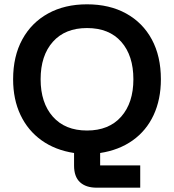

<svg xmlns="http://www.w3.org/2000/svg" viewBox="-20 -705 807 890"><path d="M428.3 165Q378.3 165 350.8 139.6Q323.3 114.2 323.3 62.5V4.2Q235.8 -9.2 172.5 -54.6Q109.2 -100 75 -172.1Q40.8 -244.2 40.8 -337.5Q40.8 -444.2 83.3 -522.1Q125.8 -600 202.9 -642.5Q280 -685 383.3 -685Q487.5 -685 564.6 -642.5Q641.7 -600 683.8 -522.1Q725.8 -444.2 725.8 -337.5Q725.8 -244.2 692.1 -171.7Q658.3 -99.2 595 -54.2Q531.7 -9.2 444.2 4.2V61.7H630V165ZM383.3 -100Q485 -100 541.7 -164.2Q598.3 -228.3 598.3 -337.5Q598.3 -447.5 542.1 -511.2Q485.8 -575 383.3 -575Q281.7 -575 225 -511.2Q168.3 -447.5 168.3 -337.5Q168.3 -228.3 225 -164.2Q281.7 -100 383.3 -100Z"/></svg>

Font: Funnel Display SemiBold
Style: Regular
Weight: 600
Designer: NORD ID, Kristian Moeller
Foundry: Dicotype
Version: Version 1.000